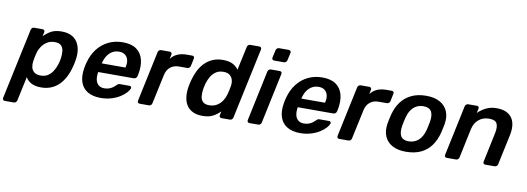

<svg xmlns="http://www.w3.org/2000/svg" viewBox="-99 -1151 4847 1767"><g transform="rotate(10 2324.5 -268.0)"><path d="M-12 190Q-22 190 -27.5 183Q-33 176 -31 166L110 -496Q112 -506 120 -513Q128 -520 138 -520H218Q228 -520 233.5 -513Q239 -506 237 -496L228 -456Q259 -488 296.5 -509Q334 -530 395 -530Q447 -530 483.5 -512.5Q520 -495 541 -463Q562 -431 568.5 -387.5Q575 -344 566 -292Q564 -275 560.5 -260Q557 -245 552 -227Q540 -178 518 -134.5Q496 -91 464.5 -58.5Q433 -26 390.5 -8Q348 10 295 10Q239 10 203 -9.5Q167 -29 151 -61L102 166Q100 176 92 183Q84 190 73 190ZM273 -97Q313 -97 341 -115.5Q369 -134 387.5 -164.5Q406 -195 417 -230Q422 -245 425 -260Q428 -275 430 -290Q435 -326 431 -356Q427 -386 408.5 -404.5Q390 -423 350 -423Q308 -423 277.5 -404Q247 -385 227.5 -355.5Q208 -326 200 -295Q195 -277 191 -257Q187 -237 184 -218Q179 -188 184.5 -160.5Q190 -133 211.5 -115Q233 -97 273 -97Z M851 10Q778 10 729.5 -19Q681 -48 662.5 -103Q644 -158 657 -236Q659 -246 662 -261.5Q665 -277 668 -286Q688 -362 730 -416.5Q772 -471 832.5 -500.5Q893 -530 966 -530Q1047 -530 1094 -496.5Q1141 -463 1156.5 -403.5Q1172 -344 1157 -266L1152 -245Q1150 -235 1141.5 -228Q1133 -221 1122 -221H790Q790 -221 789.5 -218Q789 -215 788 -213Q783 -178 789 -148.5Q795 -119 815.5 -101Q836 -83 870 -83Q898 -83 919 -91.5Q940 -100 953.5 -111Q967 -122 974 -129Q986 -141 992 -143.5Q998 -146 1009 -146H1096Q1105 -146 1110 -140Q1115 -134 1113 -125Q1108 -109 1088 -86Q1068 -63 1034 -41Q1000 -19 953.5 -4.5Q907 10 851 10ZM808 -305H1029L1030 -308Q1040 -347 1032.5 -376.5Q1025 -406 1003.5 -422.5Q982 -439 947 -439Q912 -439 884 -422.5Q856 -406 837 -376.5Q818 -347 809 -308Z M1215 0Q1205 0 1199.5 -7Q1194 -14 1196 -24L1296 -495Q1298 -506 1306.5 -513Q1315 -520 1325 -520H1406Q1416 -520 1421.5 -513Q1427 -506 1425 -495L1416 -454Q1440 -486 1477 -503Q1514 -520 1567 -520H1616Q1627 -520 1632 -513Q1637 -506 1635 -496L1620 -424Q1618 -414 1609.5 -407Q1601 -400 1591 -400H1513Q1465 -400 1432.5 -373.5Q1400 -347 1390 -299L1331 -24Q1329 -14 1321 -7Q1313 0 1302 0Z M1803 10Q1751 10 1714 -7.5Q1677 -25 1656 -57Q1635 -89 1629 -132.5Q1623 -176 1631 -228Q1634 -246 1637 -260.5Q1640 -275 1645 -293Q1658 -343 1679.5 -386Q1701 -429 1733 -461.5Q1765 -494 1807 -512Q1849 -530 1902 -530Q1959 -530 1994.5 -511.5Q2030 -493 2048 -464L2096 -686Q2098 -696 2106 -703Q2114 -710 2124 -710H2209Q2220 -710 2225.5 -703Q2231 -696 2229 -686L2088 -24Q2086 -14 2078 -7Q2070 0 2059 0H1980Q1970 0 1964.5 -7Q1959 -14 1961 -24L1969 -61Q1938 -30 1900.5 -10Q1863 10 1803 10ZM1848 -97Q1889 -97 1920 -116Q1951 -135 1970 -164.5Q1989 -194 1997 -225Q2002 -243 2006.5 -263.5Q2011 -284 2014 -302Q2020 -332 2013.5 -359.5Q2007 -387 1986 -405Q1965 -423 1925 -423Q1885 -423 1856.5 -404.5Q1828 -386 1810 -356Q1792 -326 1781 -290Q1777 -275 1773.5 -260Q1770 -245 1768 -230Q1763 -194 1766.5 -164Q1770 -134 1789 -115.5Q1808 -97 1848 -97Z M2241 0Q2231 0 2225.5 -7Q2220 -14 2222 -24L2322 -496Q2324 -506 2332.5 -513Q2341 -520 2351 -520H2434Q2445 -520 2450 -513Q2455 -506 2453 -496L2353 -24Q2351 -14 2343 -7Q2335 0 2324 0ZM2365 -606Q2355 -606 2349.5 -613Q2344 -620 2346 -630L2362 -702Q2364 -712 2372 -719Q2380 -726 2391 -726H2482Q2492 -726 2498 -719Q2504 -712 2502 -702L2486 -630Q2484 -620 2475.5 -613Q2467 -606 2457 -606Z M2716 10Q2643 10 2594.5 -19Q2546 -48 2527.5 -103Q2509 -158 2522 -236Q2524 -246 2527 -261.5Q2530 -277 2533 -286Q2553 -362 2595 -416.5Q2637 -471 2697.5 -500.5Q2758 -530 2831 -530Q2912 -530 2959 -496.5Q3006 -463 3021.5 -403.5Q3037 -344 3022 -266L3017 -245Q3015 -235 3006.5 -228Q2998 -221 2987 -221H2655Q2655 -221 2654.5 -218Q2654 -215 2653 -213Q2648 -178 2654 -148.5Q2660 -119 2680.5 -101Q2701 -83 2735 -83Q2763 -83 2784 -91.5Q2805 -100 2818.5 -111Q2832 -122 2839 -129Q2851 -141 2857 -143.5Q2863 -146 2874 -146H2961Q2970 -146 2975 -140Q2980 -134 2978 -125Q2973 -109 2953 -86Q2933 -63 2899 -41Q2865 -19 2818.5 -4.5Q2772 10 2716 10ZM2673 -305H2894L2895 -308Q2905 -347 2897.5 -376.5Q2890 -406 2868.5 -422.5Q2847 -439 2812 -439Q2777 -439 2749 -422.5Q2721 -406 2702 -376.5Q2683 -347 2674 -308Z M3080 0Q3070 0 3064.5 -7Q3059 -14 3061 -24L3161 -495Q3163 -506 3171.5 -513Q3180 -520 3190 -520H3271Q3281 -520 3286.5 -513Q3292 -506 3290 -495L3281 -454Q3305 -486 3342 -503Q3379 -520 3432 -520H3481Q3492 -520 3497 -513Q3502 -506 3500 -496L3485 -424Q3483 -414 3474.5 -407Q3466 -400 3456 -400H3378Q3330 -400 3297.5 -373.5Q3265 -347 3255 -299L3196 -24Q3194 -14 3186 -7Q3178 0 3167 0Z M3703 10Q3627 10 3576.5 -18Q3526 -46 3504.5 -97Q3483 -148 3494 -216Q3497 -234 3502.5 -260Q3508 -286 3513 -304Q3531 -373 3568.5 -423.5Q3606 -474 3664.5 -502Q3723 -530 3803 -530Q3879 -530 3929.5 -502Q3980 -474 4002 -423.5Q4024 -373 4013 -304Q4009 -286 4004 -260Q3999 -234 3994 -216Q3976 -148 3939.5 -97Q3903 -46 3844.5 -18Q3786 10 3703 10ZM3713 -89Q3767 -89 3804.5 -122.5Q3842 -156 3859 -221Q3863 -236 3868 -260Q3873 -284 3876 -299Q3887 -364 3867 -397.5Q3847 -431 3793 -431Q3740 -431 3702 -397.5Q3664 -364 3648 -299Q3644 -284 3638.5 -260Q3633 -236 3631 -221Q3620 -156 3639.5 -122.5Q3659 -89 3713 -89Z M4085 0Q4075 0 4069.5 -7Q4064 -14 4066 -24L4166 -496Q4168 -506 4176.5 -513Q4185 -520 4195 -520H4277Q4287 -520 4292 -513Q4297 -506 4295 -496L4286 -455Q4318 -487 4361.5 -508.5Q4405 -530 4460 -530Q4528 -530 4569 -502.5Q4610 -475 4623.5 -425Q4637 -375 4622 -305L4562 -24Q4560 -14 4552 -7Q4544 0 4533 0H4445Q4435 0 4429.5 -7Q4424 -14 4426 -24L4484 -299Q4497 -360 4481.5 -391.5Q4466 -423 4408 -423Q4351 -423 4311.5 -390Q4272 -357 4259 -299L4201 -24Q4199 -14 4191 -7Q4183 0 4173 0Z"/></g></svg>

Font: Rubik Light Medium
Style: Italic
Weight: 500
Italic angle: -12°
Version: Version 2.104